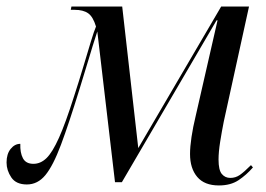

<svg xmlns="http://www.w3.org/2000/svg" viewBox="-35 -556 812 586"><path d="M633 10Q589 10 567 -16Q545 -42 545 -86Q545 -108 549.5 -138Q554 -168 562 -201L629 -494H626L337 0H316L262 -460Q247 -414 235.5 -375Q224 -336 208 -285Q175 -178 151 -114Q127 -50 103.5 -21.5Q80 7 47 7Q14 7 -0.5 -14.5Q-15 -36 -15 -60Q-15 -86 -2.5 -101.5Q10 -117 27 -117Q26 -90 35 -73Q44 -56 67 -56Q89 -56 107 -73.5Q125 -91 145 -135.5Q165 -180 191 -262Q206 -308 219 -351.5Q232 -395 242 -428Q252 -461 258 -475Q249 -505 234 -515.5Q219 -526 193 -526H181L183 -536H338L387 -104L640 -536H725L648 -185Q642 -155 637 -123.5Q632 -92 632 -69Q632 -37 642 -25Q652 -13 668 -13Q684 -13 697 -22Q710 -31 731 -52L737 -45Q717 -22 693 -6Q669 10 633 10Z"/></svg>

Font: Noto Serif Display Condensed
Style: Italic
Weight: 400
Width: 3
Italic angle: -12°
Designer: Monotype Design Team
Foundry: Monotype Imaging Inc.
Version: Version 2.009